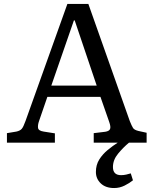

<svg xmlns="http://www.w3.org/2000/svg" viewBox="-20 -720 775 969"><path d="M556 229Q513 229 488.5 205.5Q464 182 464 148Q464 112 481 85Q498 58 523.5 37Q549 16 574 0H453V-48L511 -55Q531 -58 535.5 -69Q540 -80 531 -105L487 -231H219L177 -109Q170 -89 172 -74.5Q174 -60 200 -56L257 -47V0H15V-48L63 -56Q81 -60 89.5 -69.5Q98 -79 109 -110L320 -700H426L635 -109Q645 -84 651.5 -74Q658 -64 679 -59L720 -50V0H631Q602 24 576 55.5Q550 87 550 123Q550 164 591 164Q605 164 617.5 161Q630 158 640 155L651 190Q634 204 609 216.5Q584 229 556 229ZM239 -288H468L357 -617H353Z"/></svg>

Font: Literata 12pt
Style: Regular
Weight: 400
Designer: Latin by Veronika Burian and Jose Scaglione. Greek by Irene Vlachou. Cyrillic by Vera Evstafieva.
Foundry: TypeTogether
Version: Version 3.002